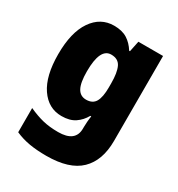

<svg xmlns="http://www.w3.org/2000/svg" viewBox="-188 -687 977 1051"><g transform="rotate(30 301.0 -161.5)"><path d="M227 -563Q278 -563 310.5 -542.5Q343 -522 366 -485H371L385 -553H541V-16Q541 108 473 174Q405 240 260 240Q200 240 153 232Q106 224 63 205V52Q111 74 153.5 84.5Q196 95 251 95Q360 95 360 10V1Q360 -13 361.5 -32.5Q363 -52 366 -70H360Q340 -34 307.5 -12Q275 10 223 10Q140 10 89.5 -64Q39 -138 39 -275Q39 -413 90.5 -488Q142 -563 227 -563ZM292 -418Q222 -418 222 -272Q222 -200 240 -167.5Q258 -135 295 -135Q336 -135 353 -164.5Q370 -194 370 -256V-281Q370 -349 353.5 -383.5Q337 -418 292 -418Z"/></g></svg>

Font: Noto Sans Bengali SemiCondensed Black
Style: Regular
Weight: 900
Width: 4
Designer: Joana Ranito - Universal Thirst; Jelle Bosma - Monotype Design Team
Foundry: Universal Thirst ehf.
Version: Version 3.000; ttfautohint (v1.8.4.7-5d5b)